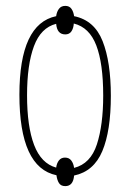

<svg xmlns="http://www.w3.org/2000/svg" viewBox="-20 -589 442 653"><path d="M357 -263Q357 -144 328 -75Q299 -6 232 8Q229 44 202 44Q187 44 180.5 33.5Q174 23 172 7Q46 -19 46 -267Q46 -508 171 -534Q173 -549 180.5 -559Q188 -569 202 -569Q216 -569 223 -559Q230 -549 232 -534Q301 -520 329 -449Q357 -378 357 -263ZM331 -264Q331 -373 307.5 -434.5Q284 -496 231 -509Q230 -493 223 -482.5Q216 -472 202 -472Q174 -472 171 -508Q119 -495 95.5 -432Q72 -369 72 -265Q72 -159 96 -96Q120 -33 171 -19Q173 -34 180.5 -43.5Q188 -53 201 -53Q215 -53 222.5 -43Q230 -33 232 -18Q288 -32 309.5 -98Q331 -164 331 -264Z"/></svg>

Font: Noto Sans ExtraCondensed Thin
Style: Regular
Weight: 100
Width: 2
Designer: Monotype Design Team
Foundry: Monotype Imaging Inc.
Version: Version 2.013; ttfautohint (v1.8.4.7-5d5b)